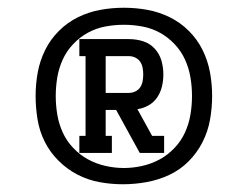

<svg xmlns="http://www.w3.org/2000/svg" viewBox="-20 -923 640 496"><path d="M185 -528V-572H201V-778H185V-822H313Q332 -822 349.5 -816.5Q367 -811 379.5 -797.5Q392 -784 397 -766.5Q402 -749 402 -731Q402 -715 398.5 -700Q395 -685 386.5 -672Q378 -659 364 -651Q350 -643 335 -641L373 -572H404V-528H341L280 -639H253V-572H269V-528ZM313 -683Q322 -683 330 -687Q338 -691 342.5 -698Q347 -705 348.5 -713.5Q350 -722 350 -731Q350 -739 348.5 -747.5Q347 -756 342.5 -763Q338 -770 330 -774Q322 -778 313 -778H253V-683ZM297 -447Q267 -447 237 -452.5Q207 -458 180 -472Q153 -486 131 -508Q109 -530 95.5 -557Q82 -584 77 -614.5Q72 -645 72 -675Q72 -706 77.5 -736Q83 -766 96.5 -793.5Q110 -821 132 -843Q154 -865 181.5 -878.5Q209 -892 239 -897.5Q269 -903 300 -903Q331 -903 361 -897.5Q391 -892 418.5 -878.5Q446 -865 468 -843Q490 -821 503.5 -793.5Q517 -766 522.5 -736Q528 -706 528 -675Q528 -644 522.5 -613.5Q517 -583 503 -555.5Q489 -528 467 -506Q445 -484 417 -471Q389 -458 358.5 -452.5Q328 -447 297 -447ZM300 -489Q324 -489 348 -494.5Q372 -500 393 -511.5Q414 -523 431 -541Q448 -559 458 -581Q468 -603 472 -627Q476 -651 476 -675Q476 -699 472 -723Q468 -747 458 -769Q448 -791 431 -809Q414 -827 393 -838.5Q372 -850 348 -854.5Q324 -859 300 -859Q276 -859 252 -854.5Q228 -850 207 -838.5Q186 -827 169 -809Q152 -791 142 -769Q132 -747 128 -723Q124 -699 124 -675Q124 -651 128 -627Q132 -603 142 -581Q152 -559 169 -541Q186 -523 207 -511.5Q228 -500 252 -494.5Q276 -489 300 -489Z"/></svg>

Font: Iosevka Slab Extended
Style: Bold
Weight: 700
Width: 7
Monospace: yes
Designer: Belleve Invis
Foundry: Belleve Invis
Version: Version 11.1.0; ttfautohint (v1.8.3)